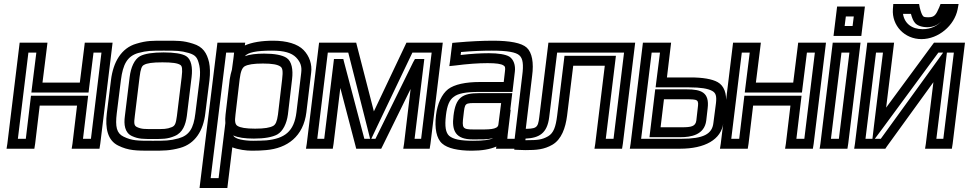

<svg xmlns="http://www.w3.org/2000/svg" viewBox="-20 -724 4880 967"><path d="M485 0 544 -484 547 -509H522H432H407L404 -484L382 -308H194L216 -484L219 -509H194H104H79L76 -484L17 0L13 25H38H128H153L157 0L180 -192H368L345 0L341 25H366H456H481L485 0ZM438 -25H398L421 -217L424 -242H399H161H136L133 -217L110 -25H70L123 -459H163L141 -283L138 -258H163H401H426L429 -283L451 -459H491L438 -25Z M1035 -321C1039 -355 1038 -386 1033 -410C1022 -457 1002 -489 952 -504C902 -520 874 -519 811 -519C748 -519 720 -520 667 -504C590 -482 550 -410 539 -321L518 -153C509 -78 522 -17 575 9C627 35 667 35 743 35C804 35 836 35 887 21C963 0 1004 -66 1014 -153L1035 -321ZM985 -321 964 -153C955 -77 933 -42 879 -27C835 -15 811 -15 749 -15C673 -15 645 -15 602 -36C567 -53 560 -86 568 -153L589 -321C599 -400 621 -441 676 -457C721 -469 742 -469 805 -469C868 -469 889 -469 931 -457C967 -446 975 -433 984 -394C988 -374 989 -351 985 -321ZM871 -140C866 -103 862 -91 846 -84C819 -73 805 -74 757 -74C709 -74 694 -73 670 -84C655 -91 654 -103 659 -140L683 -336C688 -377 694 -392 705 -397C720 -406 748 -410 798 -410C847 -410 875 -406 888 -397C897 -392 900 -377 895 -336L871 -140ZM921 -140 945 -336C951 -385 943 -425 918 -441C898 -454 857 -460 804 -460C751 -460 709 -454 685 -441C657 -425 639 -385 633 -336L609 -140C603 -97 608 -56 644 -39C678 -23 704 -24 750 -24C797 -24 823 -23 860 -39C901 -56 915 -97 921 -140Z M1249 35C1276 35 1300 34 1320 32C1427 23 1508 -37 1523 -158L1547 -357C1553 -400 1538 -442 1509 -472C1479 -503 1424 -519 1356 -519C1298 -519 1249 -511 1213 -495L1215 -509H1190H1100H1075L1072 -484L988 198L985 223H1010H1100H1125L1128 198L1150 18C1181 30 1220 35 1249 35ZM1380 -147C1375 -111 1368 -97 1356 -90C1340 -81 1312 -76 1265 -76C1218 -76 1190 -81 1176 -90C1165 -97 1161 -111 1166 -147L1187 -325C1192 -366 1200 -382 1212 -390C1228 -399 1256 -404 1304 -404C1351 -404 1378 -399 1392 -389C1403 -382 1406 -366 1401 -325L1380 -147ZM1148 -373C1143 -358 1140 -342 1137 -325L1116 -147C1114 -132 1114 -117 1115 -104L1106 -31L1081 173H1041L1119 -459H1159L1156 -432L1148 -373ZM1430 -147 1451 -325C1457 -374 1449 -415 1424 -432C1402 -447 1362 -454 1310 -454C1271 -454 1238 -450 1213 -441C1229 -460 1270 -469 1350 -469C1411 -469 1448 -458 1471 -435C1494 -411 1501 -389 1497 -357L1473 -158C1461 -61 1413 -26 1321 -17C1303 -16 1282 -15 1255 -15C1211 -15 1162 -23 1155 -42C1178 -31 1214 -26 1259 -26C1310 -26 1352 -33 1377 -47C1405 -63 1424 -102 1430 -147Z M2148 0 2207 -484 2210 -509H2185H2045H2027L2019 -492L1863 -163L1778 -493L1774 -509H1757H1612H1587L1584 -484L1525 0L1521 25H1546H1631H1656L1660 0L1694 -281L1770 9L1774 25H1791H1882H1900L1908 9L2048 -276L2015 0L2011 25H2036H2119H2144L2148 0ZM1844 -25H1815L1713 -411L1709 -427H1692H1687H1662L1659 -402L1613 -25H1578L1631 -459H1734L1830 -81L1844 -25ZM2101 -25H2068L2114 -402L2117 -427H2092H2087H2070L2061 -411L1871 -25H1850L1877 -82L2057 -459H2154L2101 -25Z M2619 0 2660 -342C2669 -408 2660 -459 2633 -484C2607 -508 2547 -519 2463 -519C2409 -519 2348 -516 2281 -510L2258 -508L2255 -485L2247 -419L2243 -391L2272 -394C2334 -402 2388 -406 2436 -406C2480 -406 2504 -402 2515 -395C2524 -390 2526 -384 2523 -363L2517 -311H2397C2325 -311 2269 -299 2237 -275C2205 -250 2183 -202 2176 -144C2168 -78 2178 -26 2207 -1C2234 23 2287 35 2356 35C2406 35 2448 28 2480 14L2478 25H2503H2590H2615L2619 0ZM2314 -141C2322 -208 2318 -205 2390 -205H2504L2490 -96C2487 -70 2437 -72 2384 -72H2366C2309 -72 2306 -78 2314 -141ZM2264 -141C2254 -64 2276 -22 2360 -22H2378C2401 -22 2434 -21 2464 -28C2445 -19 2413 -15 2362 -15C2298 -15 2262 -23 2242 -40C2225 -56 2219 -86 2226 -144C2232 -194 2244 -221 2265 -236C2286 -253 2325 -261 2391 -261H2536H2561L2564 -286L2573 -363C2577 -395 2567 -425 2545 -439C2526 -450 2490 -456 2442 -456C2400 -456 2352 -453 2300 -447L2302 -462C2359 -467 2411 -469 2457 -469C2536 -469 2579 -461 2596 -445C2613 -430 2618 -400 2610 -342L2572 -25H2535L2537 -46L2552 -171H2550L2557 -230L2560 -255H2535H2396C2306 -255 2275 -232 2264 -141Z M2580 -50 2573 6 2570 30 2594 31 2626 32H2627C2683 32 2720 29 2762 5C2808 -22 2828 -79 2836 -141L2867 -393H3026L2978 0L2974 25H2999H3088H3113L3117 0L3176 -484L3179 -509H3154H2767H2742L2739 -484L2696 -134C2689 -77 2682 -75 2608 -75H2583L2580 -50ZM2627 -26C2695 -29 2736 -52 2746 -134L2786 -459H3123L3070 -25H3031L3079 -418L3082 -443H3057H2848H2823L2820 -418L2786 -141C2779 -85 2768 -54 2741 -38C2710 -20 2687 -18 2633 -18H2626L2627 -26Z M3405 25C3530 25 3613 -21 3623 -105L3636 -205C3641 -252 3627 -292 3595 -310C3567 -326 3519 -334 3458 -334H3339L3357 -484L3360 -509H3335H3243H3218L3215 -484L3156 0L3152 25H3177H3405ZM3412 -25H3209L3262 -459H3304L3285 -309L3282 -284H3307H3451C3509 -284 3545 -278 3567 -266C3585 -256 3590 -241 3586 -205L3573 -105C3567 -49 3523 -25 3412 -25ZM3413 -83H3307L3324 -224H3432C3497 -224 3500 -223 3494 -178L3487 -117C3483 -87 3461 -83 3413 -83ZM3407 -33C3459 -33 3528 -44 3537 -117L3544 -178C3554 -259 3512 -274 3438 -274H3305H3280L3277 -249L3254 -58L3251 -33H3276H3407Z M4078 0 4137 -484 4140 -509H4115H4025H4000L3997 -484L3975 -308H3787L3809 -484L3812 -509H3787H3697H3672L3669 -484L3610 0L3606 25H3631H3721H3746L3750 0L3773 -192H3961L3938 0L3934 25H3959H4049H4074L4078 0ZM4031 -25H3991L4014 -217L4017 -242H3992H3754H3729L3726 -217L3703 -25H3663L3716 -459H3756L3734 -283L3731 -258H3756H3994H4019L4022 -283L4044 -459H4084L4031 -25Z M4252 0 4311 -484 4314 -509H4289H4199H4174L4171 -484L4112 0L4108 25H4133H4223H4248L4252 0ZM4205 -25H4165L4218 -459H4258L4205 -25ZM4321 -568 4333 -666 4336 -691H4311H4221H4196L4193 -666L4181 -568L4178 -543H4203H4293H4318L4321 -568ZM4274 -593H4234L4240 -641H4280L4274 -593Z M4656 -637C4637 -637 4632 -639 4629 -643C4623 -650 4618 -663 4612 -687L4609 -704H4591H4505H4479L4477 -678C4471 -595 4536 -527 4621 -527C4707 -527 4787 -596 4803 -677L4808 -704H4781H4736H4717L4710 -686C4694 -649 4686 -637 4656 -637ZM4650 -587C4684 -587 4708 -601 4726 -622C4703 -594 4669 -577 4627 -577C4571 -577 4535 -607 4528 -654H4568C4573 -634 4580 -618 4588 -609C4599 -595 4624 -587 4650 -587ZM4447 13 4681 -310 4643 0 4639 25H4664H4749H4774L4778 0L4837 -484L4840 -509H4815H4698H4684L4675 -497L4443 -182L4480 -484L4483 -509H4458H4373H4348L4345 -484L4286 0L4282 25H4307H4424H4439L4447 13ZM4749 -459H4784L4731 -25H4696L4742 -400L4749 -459ZM4374 -25H4339L4392 -459H4427L4382 -93L4374 -25ZM4416 -25H4386L4427 -80L4706 -459H4730L4697 -413L4416 -25Z"/></svg>

Font: Gamestation Display Outline
Style: Italic
Weight: 400
Designer: Jonas Hecksher
Foundry: Jonas Hecksher, Playtypeª, e-types AS
Version: Version 1.003